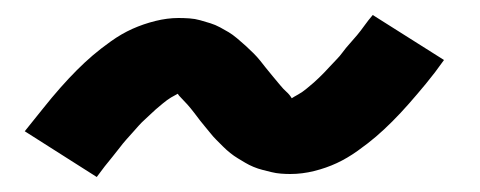

<svg xmlns="http://www.w3.org/2000/svg" viewBox="-20 -424 640 256"><path d="M109 -188 13 -249Q26 -265 37.5 -279.5Q49 -294 60.5 -307Q72 -320 82.5 -330.5Q93 -341 103.5 -350Q114 -359 128 -369Q142 -379 156.5 -385.5Q171 -392 187 -396Q203 -400 218 -400Q225 -400 232.5 -399.5Q240 -399 247 -397Q254 -395 260.5 -393Q267 -391 273.5 -387.5Q280 -384 285 -381Q290 -378 296 -373Q302 -368 307.5 -363Q313 -358 318 -353Q323 -348 327 -343Q331 -338 334.5 -333.5Q338 -329 343.5 -322.5Q349 -316 353.5 -310.5Q358 -305 362 -301.5Q366 -298 369 -293Q372 -295 377.5 -298Q383 -301 389 -306Q395 -311 398.5 -314Q402 -317 405.5 -320.5Q409 -324 412.5 -327.5Q416 -331 420 -335.5Q424 -340 428.5 -344.5Q433 -349 437 -354.5Q441 -360 446 -365.5Q451 -371 456 -377Q461 -383 466 -390Q471 -397 477 -404L572 -344Q560 -327 548 -312.5Q536 -298 525 -285.5Q514 -273 503 -262Q492 -251 481.5 -242Q471 -233 457 -223Q443 -213 429 -206.5Q415 -200 399 -196Q383 -192 367 -192Q361 -192 354.5 -192.5Q348 -193 342 -194.5Q336 -196 330 -197.5Q324 -199 318 -201.5Q312 -204 307 -207Q302 -210 297 -213Q292 -216 287 -220Q282 -224 277.5 -228.5Q273 -233 268.5 -237.5Q264 -242 260.5 -246.5Q257 -251 253.5 -255Q250 -259 247 -263Q244 -267 239 -273.5Q234 -280 230 -284.5Q226 -289 222 -293Q218 -297 217 -299Q213 -297 208 -294Q203 -291 197 -286Q191 -281 187.5 -278Q184 -275 180.5 -271.5Q177 -268 173 -264.5Q169 -261 165 -256.5Q161 -252 157 -247.5Q153 -243 148.5 -238Q144 -233 139.5 -227Q135 -221 130 -215Q125 -209 119.5 -202Q114 -195 109 -188Z"/></svg>

Font: Iosevka SS04 Extended Oblique
Style: Bold
Weight: 700
Width: 7
Italic angle: -9°
Monospace: yes
Designer: Belleve Invis
Foundry: Belleve Invis
Version: Version 19.0.0; ttfautohint (v1.8.4)